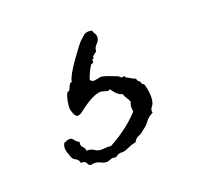

<svg xmlns="http://www.w3.org/2000/svg" viewBox="-63 -116 415 404"><g transform="rotate(-20 144.0 86.5)"><path d="M147.5 52.7 163.1 49.8Q168.9 49.8 198.2 61.5L202.1 65.4Q204.1 66.4 205.6 65.9Q207 65.4 209 65.4H210L211.9 69.3Q216.8 71.3 221.2 74.2Q225.6 77.1 231.4 79.1V80.1Q231.4 83 233.4 84.5Q235.4 85.9 237.3 87.9L239.3 93.8L243.2 95.7Q248 110.4 248 124.5Q248 138.7 242.7 145Q237.3 151.4 239.3 158.2Q228.5 163.1 222.7 171.4Q216.8 179.7 208 185.5Q202.1 191.4 195.3 193.8Q188.5 196.3 184.6 204.1Q181.6 205.1 178.2 205.6Q174.8 206.1 165.5 210.4Q156.2 214.8 149.9 214.4Q143.6 213.9 139.6 216.8Q135.7 219.7 133.8 219.7L127 218.8L114.3 222.7Q107.4 222.7 101.1 219.2Q94.7 215.8 86.9 215.8L81.1 216.8Q76.2 216.8 74.2 212.9Q71.3 204.1 61.5 206.1Q60.5 198.2 54.2 195.3Q47.9 192.4 45.9 186.5Q43.9 180.7 42 175.8Q40 170.9 40 165.5Q40 160.2 43 154.3Q45.9 153.3 48.8 151.9Q51.8 150.4 56.6 150.4Q61.5 150.4 64.9 155.8Q68.4 161.1 74.2 163.1L73.2 167Q73.2 172.9 77.1 176.3Q81.1 179.7 81.1 185.5Q91.8 185.5 97.7 189.9Q103.5 194.3 112.3 194.3L126 193.4Q130.9 193.4 132.8 194.3Q175.8 170.9 202.1 141.6Q201.2 138.7 201.2 132.3Q201.2 126 204.1 121.1Q202.1 115.2 198.7 110.4Q195.3 105.5 193.4 99.6Q182.6 97.7 171.9 81.1Q168 83 167 83Q166 83 152.3 79.1Q133.8 79.1 100.6 105.5Q93.8 110.4 89.4 110.4Q85 110.4 81.5 102.1Q78.1 93.8 78.1 88.9Q78.1 84 80.1 72.3Q84 55.7 87.4 55.7Q90.8 55.7 93.8 47.4Q96.7 39.1 101.6 39.1Q103.5 26.4 124 -2.4Q144.5 -31.2 149.9 -36.1Q155.3 -41 159.7 -44.9Q164.1 -48.8 170.4 -48.8Q176.8 -48.8 178.7 -47.9Q179.7 -43 182.1 -40Q184.6 -37.1 184.6 -30.8Q184.6 -24.4 178.2 -18.1Q171.9 -11.7 171.9 -3.9L162.1 3.9V7.8L158.2 9.8V14.6Q158.2 16.6 156.2 17.1Q154.3 17.6 152.3 18.6Q141.6 37.1 138.7 47.9Q141.6 52.7 147.5 52.7Z"/></g></svg>

Font: Mountains of Christmas
Style: Regular
Weight: 400
Designer: Crystal Kluge
Foundry: Font Diner, Inc DBA Tart Workshop
Version: Version 1.002